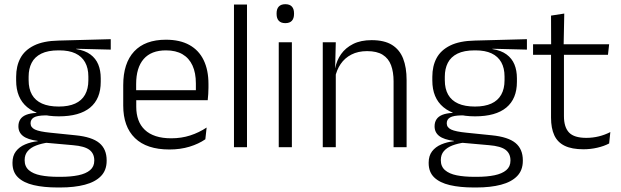

<svg xmlns="http://www.w3.org/2000/svg" viewBox="-20 -684 2884 892"><path d="M253.5 -143.5Q157.5 -143.5 106.2 -186.2Q55 -229 55 -310V-327Q55 -377 74.8 -414Q94.5 -451 138 -472.5Q181.5 -494 252 -495.5L494.5 -502V-453.5L334.5 -457.5V-456Q375 -449.5 400 -431Q425 -412.5 436.5 -384.5Q448 -356.5 448 -320.5V-303.5Q448 -225 398.8 -184.2Q349.5 -143.5 253.5 -143.5ZM250.5 137.5H261Q309 137.5 344 130.2Q379 123 398.5 106.5Q418 90 418 62.5V61Q418 29.5 395.5 12.2Q373 -5 319 -9.5L184 -21.5L205 -22Q172.5 -17.5 147.8 -8Q123 1.5 108.8 18Q94.5 34.5 94.5 59.5V60.5Q94.5 89.5 114 106.5Q133.5 123.5 168.5 130.5Q203.5 137.5 250.5 137.5ZM247 187Q183.5 187 136.5 176Q89.5 165 63.8 140.2Q38 115.5 38 73.5V71.5Q38 40 53.8 19.2Q69.5 -1.5 96.5 -13Q123.5 -24.5 155.5 -28L155 -29.5Q108.5 -35.5 87 -52.2Q65.5 -69 65.5 -97V-97.5Q65.5 -116 74.2 -129.5Q83 -143 101.5 -150.5Q120 -158 149.5 -159.5V-168.5L230 -147L192 -148Q152.5 -147.5 137.2 -138.2Q122 -129 122 -111.5V-111Q122 -92 142.5 -82.2Q163 -72.5 213.5 -67.5L331 -55.5Q407 -48 441.2 -19.8Q475.5 8.5 475.5 61V63Q475.5 107 449 134.2Q422.5 161.5 374 174.2Q325.5 187 260 187ZM253 -189Q298.5 -189 329 -202.8Q359.5 -216.5 375 -244Q390.5 -271.5 390.5 -311V-328.5Q390.5 -367.5 375.2 -394.8Q360 -422 330.2 -436Q300.5 -450 255.5 -450H252Q202.5 -450 171.8 -434.8Q141 -419.5 127 -392Q113 -364.5 113 -328V-311.5Q113 -271.5 128.5 -244.2Q144 -217 175 -203Q206 -189 253 -189Z M767 10.5Q661.5 10.5 607 -42.5Q552.5 -95.5 552.5 -193.5V-288.5Q552.5 -390.5 603.2 -445Q654 -499.5 751 -499.5Q816 -499.5 860 -475Q904 -450.5 926.2 -404.5Q948.5 -358.5 948.5 -294V-276.5Q948.5 -262 947.5 -247.5Q946.5 -233 945 -218.5H889Q890 -240.5 890 -260.2Q890 -280 890 -296.5Q890 -345.5 874.2 -379.8Q858.5 -414 827.8 -432Q797 -450 751 -450Q682.5 -450 647.5 -409.8Q612.5 -369.5 612.5 -293.5V-246L613 -238V-187.5Q613 -154 622.8 -127Q632.5 -100 652.8 -80.8Q673 -61.5 703.8 -51.5Q734.5 -41.5 775.5 -41.5Q823 -41.5 863.8 -54.8Q904.5 -68 940 -91.5L934 -37Q903 -15.5 860.5 -2.5Q818 10.5 767 10.5ZM584 -218.5V-265H931.5V-218.5Z M1067 0V-663H1127.5V0Z M1275 0V-487.5H1336V0ZM1305.5 -576.5Q1285.5 -576.5 1275.2 -587.5Q1265 -598.5 1265 -619V-622.5Q1265 -642.5 1275.2 -653.5Q1285.5 -664.5 1305.5 -664.5Q1326 -664.5 1336 -653.5Q1346 -642.5 1346 -622.5V-619Q1346 -598.5 1336 -587.5Q1326 -576.5 1305.5 -576.5Z M1808.5 0V-306Q1808.5 -349.5 1796.8 -381Q1785 -412.5 1758 -429.5Q1731 -446.5 1685.5 -446.5Q1643.5 -446.5 1612.5 -430.5Q1581.5 -414.5 1562.5 -386.5Q1543.5 -358.5 1536.5 -322.5L1524 -367.5H1537.5Q1544 -403.5 1564.8 -432.8Q1585.5 -462 1620.8 -479.8Q1656 -497.5 1706.5 -497.5Q1765.5 -497.5 1801 -475.5Q1836.5 -453.5 1852.8 -412.2Q1869 -371 1869 -312V0ZM1479.5 0V-487.5H1540L1537 -367L1540 -364V0Z M2187 -143.5Q2091 -143.5 2039.8 -186.2Q1988.5 -229 1988.5 -310V-327Q1988.5 -377 2008.2 -414Q2028 -451 2071.5 -472.5Q2115 -494 2185.5 -495.5L2428 -502V-453.5L2268 -457.5V-456Q2308.5 -449.5 2333.5 -431Q2358.5 -412.5 2370 -384.5Q2381.5 -356.5 2381.5 -320.5V-303.5Q2381.5 -225 2332.2 -184.2Q2283 -143.5 2187 -143.5ZM2184 137.5H2194.5Q2242.5 137.5 2277.5 130.2Q2312.5 123 2332 106.5Q2351.5 90 2351.5 62.5V61Q2351.5 29.5 2329 12.2Q2306.5 -5 2252.5 -9.5L2117.5 -21.5L2138.5 -22Q2106 -17.5 2081.2 -8Q2056.5 1.5 2042.2 18Q2028 34.5 2028 59.5V60.5Q2028 89.5 2047.5 106.5Q2067 123.5 2102 130.5Q2137 137.5 2184 137.5ZM2180.5 187Q2117 187 2070 176Q2023 165 1997.2 140.2Q1971.5 115.5 1971.5 73.5V71.5Q1971.5 40 1987.2 19.2Q2003 -1.5 2030 -13Q2057 -24.5 2089 -28L2088.5 -29.5Q2042 -35.5 2020.5 -52.2Q1999 -69 1999 -97V-97.5Q1999 -116 2007.8 -129.5Q2016.5 -143 2035 -150.5Q2053.5 -158 2083 -159.5V-168.5L2163.5 -147L2125.5 -148Q2086 -147.5 2070.8 -138.2Q2055.5 -129 2055.5 -111.5V-111Q2055.5 -92 2076 -82.2Q2096.5 -72.5 2147 -67.5L2264.5 -55.5Q2340.5 -48 2374.8 -19.8Q2409 8.5 2409 61V63Q2409 107 2382.5 134.2Q2356 161.5 2307.5 174.2Q2259 187 2193.5 187ZM2186.5 -189Q2232 -189 2262.5 -202.8Q2293 -216.5 2308.5 -244Q2324 -271.5 2324 -311V-328.5Q2324 -367.5 2308.8 -394.8Q2293.5 -422 2263.8 -436Q2234 -450 2189 -450H2185.5Q2136 -450 2105.2 -434.8Q2074.5 -419.5 2060.5 -392Q2046.5 -364.5 2046.5 -328V-311.5Q2046.5 -271.5 2062 -244.2Q2077.5 -217 2108.5 -203Q2139.5 -189 2186.5 -189Z M2690.5 9.5Q2637 9.5 2603.8 -6.5Q2570.5 -22.5 2555.2 -55.5Q2540 -88.5 2540 -137.5V-455.5H2600V-144.5Q2600 -93 2623.8 -68.2Q2647.5 -43.5 2704 -43.5Q2734 -43.5 2762.2 -50.5Q2790.5 -57.5 2815.5 -70.5L2810 -17.5Q2786.5 -5 2755 2.2Q2723.5 9.5 2690.5 9.5ZM2456.5 -429.5V-478.5H2810L2804.5 -429.5ZM2540.5 -471.5 2540 -611.5 2601.5 -621 2598.5 -471.5Z"/></svg>

Font: Anek Latin Medium Light
Style: Regular
Weight: 300
Version: Version 1.003